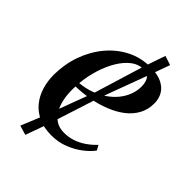

<svg xmlns="http://www.w3.org/2000/svg" viewBox="-211 -694 870 870"><g transform="rotate(45 224.0 -259.0)"><path d="M401.5 -87Q386 -65.5 357.5 -43Q329 -20.5 290.5 -5Q252 10.5 206.5 10.5Q159.5 10.5 124.5 -5.5Q89.5 -21.5 66.5 -49.2Q43.5 -77 32 -113.8Q20.5 -150.5 20.5 -192.5Q21 -259.5 42.2 -319.8Q63.5 -380 102 -426.5Q140.5 -473 192.5 -499.8Q244.5 -526.5 306.5 -526.5Q349.5 -526.5 378 -513.2Q406.5 -500 420.8 -476.5Q435 -453 435 -422Q435 -381.5 417.2 -350Q399.5 -318.5 368.8 -295.2Q338 -272 298.5 -256.5Q259 -241 215.2 -233Q171.5 -225 128 -224Q125.5 -189 130.5 -155.8Q135.5 -122.5 148.5 -96.2Q161.5 -70 184 -54.2Q206.5 -38.5 239 -38.5Q268.5 -38.5 295 -47.5Q321.5 -56.5 345 -72.8Q368.5 -89 388.5 -110.5ZM290.5 -497.5Q258.5 -497.5 231.2 -476.5Q204 -455.5 182.8 -420Q161.5 -384.5 147.5 -339.5Q133.5 -294.5 129 -246.5Q166.5 -250 198.8 -261.8Q231 -273.5 257 -291.5Q283 -309.5 301.5 -332.2Q320 -355 330 -381.2Q340 -407.5 340 -436Q339.5 -466 327.5 -481.8Q315.5 -497.5 290.5 -497.5ZM122 92 76.5 78.5 117.5 -21.5 208.5 -265 280.5 -500.5 318 -610 362.5 -595.5 325 -491.5 237.5 -255.5 158.5 -9.5Z"/></g></svg>

Font: Merriweather 120pt
Style: Italic
Weight: 400
Italic angle: -7.8°
Version: Version 2.101